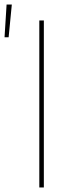

<svg xmlns="http://www.w3.org/2000/svg" viewBox="-33 -825 353 845"><path d="M140 0V-735H160V0ZM-13 -661 -4 -805H19L5 -661Z"/></svg>

Font: Iosevka Aile Thin
Style: Regular
Weight: 100
Designer: Belleve Invis
Foundry: Belleve Invis
Version: Version 31.1.0; ttfautohint (v1.8.4)